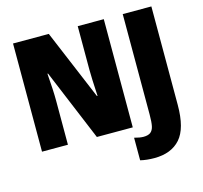

<svg xmlns="http://www.w3.org/2000/svg" viewBox="-128 -857 1293 1224"><g transform="rotate(-15 518.0 -244.5)"><path d="M423 0 227 -471H223Q232 -357 232 -290V0H61V-714H297L491 -252H495Q488 -375 488 -425V-714H660V0ZM651 215V66Q687 76 711 76Q742 76 758 63.5Q774 51 779.5 24.5Q785 -2 785 -51V-714H974V-64Q974 91 914.5 158Q855 225 743 225Q693 225 651 215Z"/></g></svg>

Font: Noto Sans Display Black Narrow
Style: Regular
Weight: 900
Width: 4
Designer: Monotype Design team
Foundry: Monotype Imaging Inc.
Version: Version 1.000